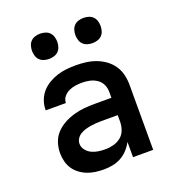

<svg xmlns="http://www.w3.org/2000/svg" viewBox="-135 -843 870 957"><g transform="rotate(-20 300.0 -364.5)"><path d="M253 8Q231 8 209 5Q187 2 166.5 -6Q146 -14 128 -27.5Q110 -41 98 -59Q86 -77 80.5 -99Q75 -121 75 -143Q75 -171 84 -198.5Q93 -226 112.5 -246.5Q132 -267 157 -280.5Q182 -294 209.5 -302Q237 -310 265 -312.5Q293 -315 322 -315H410V-346Q410 -367 401.5 -385.5Q393 -404 376 -415.5Q359 -427 339 -431.5Q319 -436 299 -436Q281 -436 263 -433.5Q245 -431 228.5 -423.5Q212 -416 200 -401.5Q188 -387 188 -369V-368H81V-372Q81 -397 90 -421Q99 -445 115.5 -463.5Q132 -482 154 -495Q176 -508 200 -515.5Q224 -523 249 -525.5Q274 -528 299 -528Q326 -528 352.5 -524.5Q379 -521 404.5 -511.5Q430 -502 452 -486Q474 -470 489 -448Q504 -426 510.5 -399.5Q517 -373 517 -346V0H410V-81Q399 -60 382.5 -42Q366 -24 345 -12.5Q324 -1 300.5 3.5Q277 8 253 8ZM295 -84Q317 -84 339 -90Q361 -96 378 -110Q395 -124 402.5 -145.5Q410 -167 410 -189V-223H322Q307 -223 293 -222Q279 -221 264.5 -218.5Q250 -216 236.5 -212Q223 -208 210.5 -200.5Q198 -193 190 -180.5Q182 -168 182 -154Q182 -135 194 -120Q206 -105 223 -97Q240 -89 258.5 -86.5Q277 -84 295 -84ZM415 -603Q402 -603 388.5 -607Q375 -611 365.5 -620.5Q356 -630 352 -643.5Q348 -657 348 -670Q348 -683 352 -696.5Q356 -710 365.5 -719.5Q375 -729 388.5 -733Q402 -737 415 -737Q428 -737 441.5 -733Q455 -729 464.5 -719.5Q474 -710 478 -696.5Q482 -683 482 -670Q482 -657 478 -643.5Q474 -630 464.5 -620.5Q455 -611 441.5 -607Q428 -603 415 -603ZM185 -603Q172 -603 158.5 -607Q145 -611 135.5 -620.5Q126 -630 122 -643.5Q118 -657 118 -670Q118 -683 122 -696.5Q126 -710 135.5 -719.5Q145 -729 158.5 -733Q172 -737 185 -737Q198 -737 211.5 -733Q225 -729 234.5 -719.5Q244 -710 248 -696.5Q252 -683 252 -670Q252 -657 248 -643.5Q244 -630 234.5 -620.5Q225 -611 211.5 -607Q198 -603 185 -603Z"/></g></svg>

Font: Iosevka Aile Semibold
Style: Regular
Weight: 600
Designer: Belleve Invis
Foundry: Belleve Invis
Version: Version 31.1.0; ttfautohint (v1.8.4)